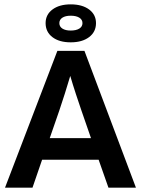

<svg xmlns="http://www.w3.org/2000/svg" viewBox="-20 -860 647 880"><path d="M129 0H3L243 -627H367L603 0H477L432 -128H173ZM302 -512Q291 -474 277.5 -432Q264 -390 252 -354L208 -227H397L353 -354Q342 -386 328 -428.5Q314 -471 302 -512ZM420 -754Q420 -714 388.5 -690Q357 -666 304 -666Q251 -666 220 -690Q189 -714 189 -754Q189 -793 220.5 -816.5Q252 -840 304 -840Q357 -840 388.5 -816.5Q420 -793 420 -754ZM252 -754Q252 -738 266 -729Q280 -720 304 -720Q329 -720 343.5 -729Q358 -738 358 -754Q358 -770 343.5 -779Q329 -788 304 -788Q280 -788 266 -779Q252 -770 252 -754Z"/></svg>

Font: Blinker SemiBold
Style: Regular
Weight: 600
Designer: Juergen Huber
Foundry: supertype
Version: Version 1.015;PS 1.15;hotconv 1.0.88;makeotf.lib2.5.647800